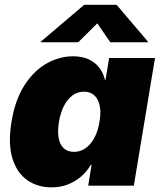

<svg xmlns="http://www.w3.org/2000/svg" viewBox="-20 -789 683 816"><path d="M198.7 7.3Q139.6 7.3 95.7 -23.4Q51.8 -54.2 32.7 -116.2Q13.7 -178.2 28.8 -271Q44.9 -367.7 85.7 -429.4Q126.5 -491.2 180.4 -520.5Q234.4 -549.8 289.6 -549.8Q329.6 -549.8 357.4 -536.6Q385.3 -523.4 402.3 -500.7Q419.4 -478 425.8 -450.2H428.7L443.8 -542.5H638.7L548.8 0H355L369.1 -88.4H365.7Q350.1 -60.5 325.2 -39.1Q300.3 -17.6 268.6 -5.1Q236.8 7.3 198.7 7.3ZM294.4 -143.6Q321.8 -143.6 343.8 -159.2Q365.7 -174.8 381.1 -203.4Q396.5 -231.9 402.8 -271Q409.7 -311 403.8 -339.6Q397.9 -368.2 380.9 -383.8Q363.8 -399.4 336.4 -399.4Q309.6 -399.4 288.3 -383.8Q267.1 -368.2 252.2 -339.6Q237.3 -311 230.5 -271Q224.1 -231.4 229.2 -202.6Q234.4 -173.8 251 -158.7Q267.6 -143.6 294.4 -143.6ZM312.5 -609.4H152.8L153.3 -611.8L337.9 -768.6H475.6L608.9 -611.8L608.4 -609.4H448.7L393.6 -689.9Z"/></svg>

Font: Inter 16pt Black
Style: Italic
Weight: 900
Italic angle: -9.3988°
Version: Version 4.001;git-66647c0bb